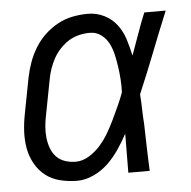

<svg xmlns="http://www.w3.org/2000/svg" viewBox="-45 -587 640 643"><g transform="rotate(-5 275.0 -265.0)"><path d="M190 12Q160 12 132 5Q104 -2 83 -18.5Q62 -35 48.5 -59Q35 -83 30 -110.5Q25 -138 26.5 -167.5Q28 -197 34 -227L57 -347Q62 -372 71 -397Q80 -422 94 -445Q108 -468 128 -487Q148 -506 172 -519Q196 -532 222 -537Q248 -542 273 -542Q303 -542 328.5 -529Q354 -516 370.5 -494Q387 -472 395.5 -445Q404 -418 410 -390L411 -392Q424 -427 436 -461.5Q448 -496 462 -530H534Q506 -462 479.5 -394Q453 -326 424 -258Q426 -233 426.5 -208Q427 -183 429 -158Q430 -118 431 -78.5Q432 -39 434 0H362Q362 -33 362.5 -65.5Q363 -98 363 -131Q349 -105 332.5 -80.5Q316 -56 294.5 -35Q273 -14 245 -1Q217 12 190 12ZM190 -52Q213 -52 235 -65.5Q257 -79 273.5 -98Q290 -117 302.5 -138.5Q315 -160 325.5 -182Q336 -204 346 -226Q356 -248 364 -270Q365 -292 363.5 -313.5Q362 -335 359 -356Q356 -377 351.5 -397Q347 -417 338 -435Q329 -453 312.5 -465.5Q296 -478 274 -478Q256 -478 237.5 -473.5Q219 -469 203 -459Q187 -449 173.5 -434.5Q160 -420 151 -403.5Q142 -387 136 -369.5Q130 -352 127 -335L104 -215Q100 -196 98.5 -177Q97 -158 99 -140Q101 -122 107 -105.5Q113 -89 124.5 -76.5Q136 -64 153.5 -58Q171 -52 190 -52Z"/></g></svg>

Font: Lode
Style: Italic
Weight: 400
Italic angle: -11°
Monospace: yes
Designer: Belleve Invis
Foundry: Belleve Invis
Version: Version 29.2.0; ttfautohint (v1.8.3)